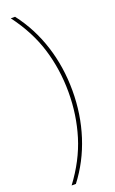

<svg xmlns="http://www.w3.org/2000/svg" viewBox="-210 -911 732 1224"><g transform="rotate(-20 156.0 -299.0)"><path d="M258 -299Q258 -139 211.5 6Q165 151 75 268H46Q145 136 188 -4.5Q231 -145 231 -299Q231 -453 188 -593.5Q145 -734 46 -866H75Q165 -749 211.5 -604.5Q258 -460 258 -299Z"/></g></svg>

Font: Noto Sans Telugu UI Condensed Thin
Style: Regular
Weight: 100
Width: 3
Designer: Jelle Bosma - Monotype Design Team
Foundry: Monotype Imaging Inc.
Version: Version 2.005; ttfautohint (v1.8.4.7-5d5b)